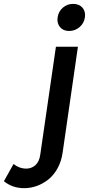

<svg xmlns="http://www.w3.org/2000/svg" viewBox="-236 -774 542 993"><path d="M-215.8 163.1 -166 74.2Q-135.7 98.1 -101.1 98.1Q-72.8 98.1 -52.7 80.1Q-32.7 62 -27.8 25.9L53.2 -532.2H167L87.9 15.1Q81.5 60.5 61.5 96.7Q41.5 132.8 13.4 154.8Q-14.6 176.8 -46.4 188Q-78.1 199.2 -110.8 199.2Q-171.9 199.2 -215.8 163.1ZM62 -684.1Q66.4 -714.8 89.1 -734.4Q111.8 -753.9 142.1 -753.9Q173.3 -753.9 190.4 -734.4Q207.5 -714.8 203.1 -684.1Q198.7 -653.8 175.5 -633.8Q152.3 -613.8 121.1 -613.8Q91.3 -613.8 74.5 -633.8Q57.6 -653.8 62 -684.1Z"/></svg>

Font: Trueno
Style: Italic
Weight: 400
Designer: Julieta Ulanovsky
Foundry: Julieta Ulanovsky
Version: Version 3.001b | FøM Fix